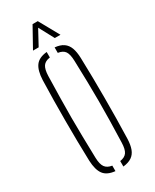

<svg xmlns="http://www.w3.org/2000/svg" viewBox="-194 -793 684 850"><g transform="rotate(-30 148.0 -368.5)"><path d="M50.5 -93.5Q49 -144 48.2 -195.8Q47.5 -247.5 47.5 -299.5Q47.5 -351.5 48.2 -403.2Q49 -455 50.5 -505.5Q52.5 -553.5 69.8 -577Q87 -600.5 128 -604.5V-576.5Q103 -573 92.5 -557.8Q82 -542.5 81 -508.5Q79.5 -447.5 78.5 -397.2Q77.5 -347 77.5 -299.8Q77.5 -252.5 78.5 -202Q79.5 -151.5 81 -90.5Q82 -57 93 -42Q104 -27 128 -23.5V4.5Q87 0.5 69.8 -22.8Q52.5 -46 50.5 -93.5ZM168.5 4.5V-23.5Q193 -27 203.5 -42Q214 -57 215 -90.5Q217 -151.5 218 -202Q219 -252.5 219 -299.8Q219 -347 218 -397.2Q217 -447.5 215 -508.5Q214 -543 203.8 -558Q193.5 -573 168.5 -576.5V-604.5Q196 -602 212.5 -590.5Q229 -579 236.8 -558.2Q244.5 -537.5 245.5 -505.5Q247 -455 247.8 -403.2Q248.5 -351.5 248.5 -299.8Q248.5 -248 247.8 -196.2Q247 -144.5 245.5 -93.5Q244.5 -62.5 236.8 -41.8Q229 -21 212.5 -9.8Q196 1.5 168.5 4.5ZM78.5 -640 135.5 -742.5H162L219 -640H190L149 -716.5L107.5 -640Z"/></g></svg>

Font: Big Shoulders Stencil Display ExtraLight
Style: Regular
Weight: 250
Designer: Patric King
Foundry: XO Type Co
Version: Version 2.001